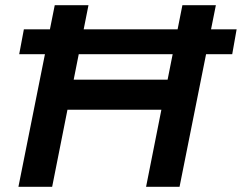

<svg xmlns="http://www.w3.org/2000/svg" viewBox="-20 -720 932 740"><path d="M812 -700 672 0H543L602 -297H240L181 0H51L191 -700H321L264 -413H626L683 -700ZM72 -607H892L875 -511H54Z"/></svg>

Font: Montserrat Alternates SemiBold
Style: Italic
Weight: 600
Italic angle: -11.3°
Designer: Julieta Ulanovsky
Foundry: Julieta Ulanovsky
Version: Version 7.200